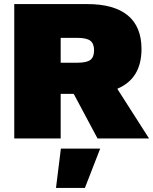

<svg xmlns="http://www.w3.org/2000/svg" viewBox="-20 -680 752 943"><path d="M342 -219H278V0H50V-660H278H408Q540 -660 607.5 -604.5Q675 -549 675 -439Q675 -294 556 -244L712 0H459ZM278 -372H361Q405 -372 423.5 -385.5Q442 -399 442 -433Q442 -466 423.5 -480Q405 -494 361 -494H278ZM397 243H255L279 50H472Z"/></svg>

Font: Work Sans Black
Style: Regular
Weight: 900
Designer: Wei Huang
Foundry: Wei Huang
Version: Version 1.500